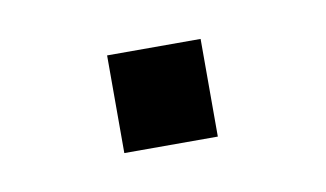

<svg xmlns="http://www.w3.org/2000/svg" viewBox="-29 -417 309 182"><g transform="rotate(-10 125.0 -326.0)"><path d="M80 -279V-373H170V-279Z"/></g></svg>

Font: Cairo Play
Style: Regular
Weight: 400
Designer: Mohamed Gaber, Accademia di Belle Arti di Urbino
Foundry: Kief Type Foundry, Accademia di Belle Arti di Urbino
Version: Version 3.119